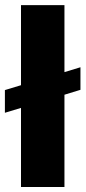

<svg xmlns="http://www.w3.org/2000/svg" viewBox="-43 -748 342 768"><path d="M278.8 -479V-388.7L214.8 -369.1V0H41V-316.4L-23.4 -296.9V-387.7L41 -407.2V-727.5H214.8V-459.5Z"/></svg>

Font: Inter Tight ExtraBold
Style: Regular
Weight: 800
Designer: Rasmus Andersson
Foundry: rsms
Version: Version 3.004; ttfautohint (v1.8.4.7-5d5b)